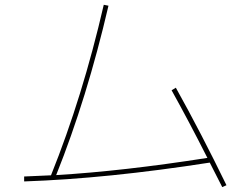

<svg xmlns="http://www.w3.org/2000/svg" viewBox="-20 -762 1040 796"><path d="M691.4 -387.7 709 -398.4Q814.5 -209 918.9 5.9L901.4 13.7L849.6 -87.9Q423.8 -21.5 80.1 -9.8V-30.3Q113.3 -31.2 191.4 -35.2Q322.3 -360.4 410.2 -742.2L429.7 -738.3Q340.8 -355.5 212.9 -36.1Q491.2 -52.7 839.8 -107.4Q763.7 -257.8 691.4 -387.7Z"/></svg>

Font: Mgen+ 1m thin
Style: Regular
Weight: 100
Designer: [Source Han Sans]
Ryoko NISHIZUKA  (kana & ideographs); Paul D. Hunt (Latin, Greek & Cyrillic); Wenlong ZHANG  (bopomofo
Version: Version 1.059.20150602